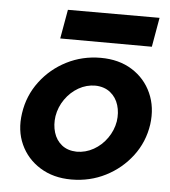

<svg xmlns="http://www.w3.org/2000/svg" viewBox="-49 -689 657 743"><g transform="rotate(5 279.5 -317.5)"><path d="M165 -531 185 -644H541L521 -530ZM43 -230Q53 -299 94 -353.5Q135 -408 196 -439Q257 -470 328 -470Q399 -470 450 -438Q501 -406 525.5 -351.5Q550 -297 541 -230Q531 -161 490 -107Q449 -53 388 -22Q327 9 255 9Q185 9 133.5 -23Q82 -55 57.5 -109Q33 -163 43 -230ZM173 -230Q168 -196 177 -166.5Q186 -137 208.5 -119Q231 -101 266 -100Q301 -100 332 -117.5Q363 -135 384 -165Q405 -195 411 -230Q416 -264 407 -293.5Q398 -323 375 -341.5Q352 -360 317 -361Q282 -361 251.5 -343.5Q221 -326 200 -296Q179 -266 173 -230Z"/></g></svg>

Font: Von Semi
Style: Italic
Weight: 600
Version: Version 4.000; ttfautohint (v1.8.4.7-5d5b)